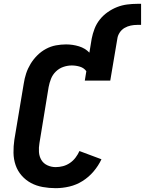

<svg xmlns="http://www.w3.org/2000/svg" viewBox="-20 -975 757 1003"><path d="M271 8Q237 8 203.5 2Q170 -4 142 -19Q114 -34 93 -58Q72 -82 61.5 -112.5Q51 -143 50.5 -177Q50 -211 55 -245L104 -538Q108 -565 116.5 -591Q125 -617 139.5 -641Q154 -665 174.5 -685.5Q195 -706 220 -719.5Q245 -733 272 -738Q299 -743 325 -743Q360 -743 392.5 -733Q425 -723 447 -700L459 -773Q464 -799 474 -825Q484 -851 501.5 -873Q519 -895 542.5 -911.5Q566 -928 591.5 -938Q617 -948 644 -951.5Q671 -955 697 -955H717V-845H697Q680 -845 663 -841.5Q646 -838 630.5 -829Q615 -820 605 -804.5Q595 -789 593 -773L556 -554H423L431 -603Q419 -620 398 -626.5Q377 -633 355 -633Q333 -633 311 -625.5Q289 -618 272 -601.5Q255 -585 246.5 -563.5Q238 -542 234 -520L186 -227Q182 -204 183.5 -181Q185 -158 196 -139.5Q207 -121 227.5 -111.5Q248 -102 271 -102Q290 -102 309 -107Q328 -112 345 -123.5Q362 -135 374.5 -151.5Q387 -168 395 -186L510 -143Q494 -109 469 -79.5Q444 -50 411.5 -29.5Q379 -9 342.5 -0.5Q306 8 271 8Z"/></svg>

Font: Iosevka SS04 XBd Ex
Style: Italic
Weight: 800
Width: 7
Italic angle: -9°
Monospace: yes
Designer: Belleve Invis
Foundry: Belleve Invis
Version: Version 19.0.0; ttfautohint (v1.8.4)